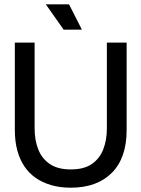

<svg xmlns="http://www.w3.org/2000/svg" viewBox="-20 -858 658 893"><path d="M309 15Q259 15 218 3Q177 -9 145.5 -31Q114 -53 92.5 -85.5Q71 -118 60 -160Q49 -202 49 -253V-660H141V-260Q141 -206 158 -163Q175 -120 212 -95Q249 -70 309 -70Q371 -70 407.5 -95.5Q444 -121 460.5 -164Q477 -207 477 -260V-660H569V-253Q569 -123 500 -54Q431 15 309 15ZM276 -720 193 -838H301L361 -720Z"/></svg>

Font: Bricolage Grotesque 96pt ExtraBold 96pt
Style: Regular
Weight: 400
Version: Version 1.001;gftools[0.9.33.dev8+g029e19f]